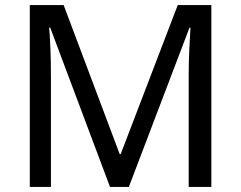

<svg xmlns="http://www.w3.org/2000/svg" viewBox="-20 -734 947 754"><path d="M412 0 177 -626H173Q176 -595 178 -542.5Q180 -490 180 -433V0H97V-714H230L450 -129H454L678 -714H810V0H721V-439Q721 -491 723.5 -542Q726 -593 728 -625H724L486 0Z"/></svg>

Font: Noto Sans Tifinagh Azawagh
Style: Regular
Weight: 400
Designer: JamraPatel
Foundry: JamraPatel LLC
Version: Version 2.006; ttfautohint (v1.8.4.7-5d5b)